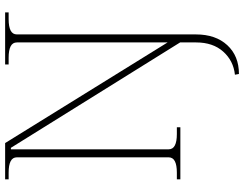

<svg xmlns="http://www.w3.org/2000/svg" viewBox="-124 -616 974 767"><g transform="rotate(-90 363.5 -233.0)"><path d="M448 218Q504 212 540.5 171Q577 130 577 63V-1L156 -677H150V-47Q150 -30 165.5 -22Q181 -14 211 -14H238V0H30V-14H57Q87 -14 102.5 -22Q118 -30 118 -47V-653Q118 -670 102.5 -678Q87 -686 57 -686H30V-700H175L577 -51V-653Q577 -670 561.5 -678Q546 -686 516 -686H489V-700H697V-686H670Q640 -686 624.5 -678Q609 -670 609 -653V62Q609 141 566 187.5Q523 234 451 234Z"/></g></svg>

Font: Taviraj Thin
Style: Regular
Weight: 100
Designer: Katatrad Team
Foundry: CadsonDemak
Version: Version 1.030